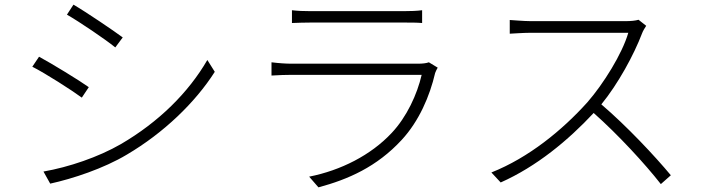

<svg xmlns="http://www.w3.org/2000/svg" viewBox="-20 -775 3020 826"><path d="M296 -755 268 -712C322 -681 433 -606 476 -571L508 -614C469 -643 351 -723 296 -755ZM167 -37 196 15C292 -6 426 -50 526 -110C684 -203 820 -334 904 -466L872 -517C791 -377 663 -250 500 -155C403 -99 276 -56 167 -37ZM148 -531 119 -488C176 -459 287 -388 332 -355L362 -400C323 -428 202 -502 148 -531Z M1236 -731V-676C1262 -677 1288 -678 1317 -678C1369 -678 1658 -678 1715 -678C1747 -678 1774 -678 1796 -676V-731C1774 -728 1747 -727 1716 -727C1656 -727 1365 -727 1317 -727C1286 -727 1261 -728 1236 -731ZM1863 -484 1825 -507C1815 -503 1797 -501 1780 -501C1739 -501 1273 -501 1234 -501C1210 -501 1180 -503 1148 -507V-450C1180 -452 1211 -453 1234 -453C1277 -453 1745 -453 1794 -453C1775 -370 1730 -272 1665 -203C1575 -107 1446 -42 1310 -15L1350 31C1477 -3 1601 -57 1708 -173C1783 -254 1829 -362 1852 -461C1854 -467 1859 -477 1863 -484Z M2760 -664 2727 -690C2714 -686 2695 -684 2669 -684C2636 -684 2295 -684 2264 -684C2233 -684 2179 -689 2173 -689V-630C2177 -630 2232 -634 2264 -634C2294 -634 2651 -634 2683 -634C2657 -544 2576 -414 2507 -335C2399 -215 2255 -97 2094 -33L2134 10C2289 -59 2424 -171 2534 -289C2639 -196 2755 -70 2823 17L2866 -21C2797 -104 2676 -233 2567 -326C2639 -414 2707 -539 2742 -631C2745 -640 2755 -657 2760 -664Z"/></svg>

Font: Noto Sans HK Light
Style: Regular
Weight: 300
Designer: Ryoko NISHIZUKA 西塚涼子 (kana, bopomofo & ideographs); Paul D. Hunt (Latin, Greek & Cyrillic); Sandoll Communications 산돌커뮤니
Foundry: Adobe
Version: Version 2.004;hotconv 1.0.118;makeotfexe 2.5.65603